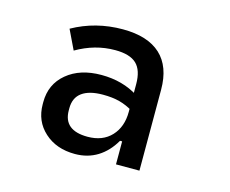

<svg xmlns="http://www.w3.org/2000/svg" viewBox="-70 -827 739 617"><g transform="rotate(15 300.0 -518.5)"><path d="M223 -305Q161 -305 121.5 -340.8Q82 -376.5 82 -433V-440Q82 -499.5 125.8 -536Q169.5 -572.5 240.5 -572.5Q311.5 -572.5 364.5 -538.5V-485.5Q340.5 -500 317 -506.2Q293.5 -512.5 261.5 -512.5Q216 -512.5 192 -495Q168 -477.5 168 -442.5V-435.5Q168 -369 248 -369Q298 -369 326.8 -399.8Q355.5 -430.5 355.5 -480.5V-572.5Q355.5 -619 333.5 -640Q311.5 -661 262.5 -661Q228.5 -661 196.5 -652Q164.5 -643 133.5 -625L102.5 -689.5Q178.5 -732 269 -732Q352 -732 394.8 -692.5Q437.5 -653 437.5 -576V-307H359.5V-383.5H352.5Q330.5 -345.5 297.8 -325.2Q265 -305 223 -305Z"/></g></svg>

Font: Google Sans Code
Style: Regular
Weight: 400
Monospace: yes
Designer: Google Sans Code Authors
Foundry: Google LLC
Version: Version 6.000